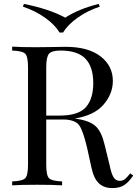

<svg xmlns="http://www.w3.org/2000/svg" viewBox="-20 -946 700 980"><path d="M553 14Q510 14 484 -11Q458 -36 446 -94L424 -194Q404 -278 385 -305.5Q366 -333 311 -336H216V-106Q216 -51 230 -36.5Q244 -22 297 -20V0Q250 -3 170 -3Q84 -3 42 0V-20Q95 -22 109 -36.5Q123 -51 123 -106V-602Q123 -657 109 -671.5Q95 -686 42 -688V-708Q84 -705 164 -705Q219 -705 250 -706Q281 -707 315 -707Q430 -707 493 -658.5Q556 -610 556 -533Q556 -467 508.5 -412Q461 -357 362 -341L374 -339Q440 -329 469.5 -300.5Q499 -272 514 -207L539 -105Q548 -60 559.5 -41.5Q571 -23 590 -23Q606 -23 616 -30.5Q626 -38 645 -61L660 -50Q636 -15 613 -0.5Q590 14 553 14ZM456 -522Q456 -605 416 -646.5Q376 -688 290 -688Q244 -688 230 -671.5Q216 -655 216 -602V-356H283Q380 -356 418 -398.5Q456 -441 456 -522ZM302 -780H284Q260 -820 210 -855.5Q160 -891 97 -912L102 -926Q229 -901 313 -856Q383 -901 484 -926L489 -912Q426 -891 376 -855.5Q326 -820 302 -780Z"/></svg>

Font: Playfair Display
Style: Regular
Weight: 400
Designer: Claus Eggers S?rensen
Foundry: Claus Eggers S?rensen
Version: Version 1.003